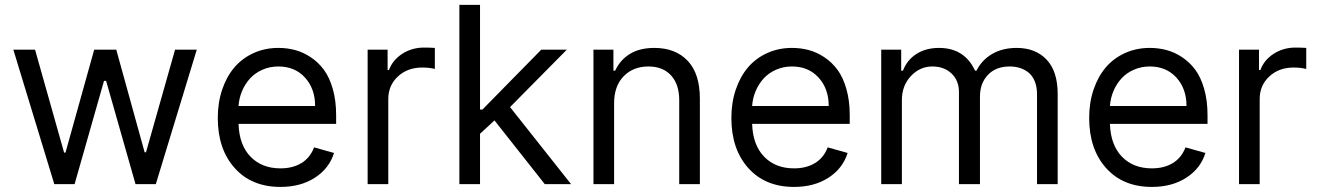

<svg xmlns="http://www.w3.org/2000/svg" viewBox="-20 -747 5343 779"><path d="M200.3 0H282.7L402 -419H410.5L529.8 0H612.2L778.4 -545.5H690.3L572.4 -129.3H566.8L451.7 -545.5H362.2L245.7 -127.8H240.1L122.2 -545.5H34.1Z M1117.9 11.4Q1199.9 11.4 1257.8 -26.1Q1315.7 -63.6 1335.2 -126.4L1254.3 -149.1Q1238.6 -107.2 1203.3 -85.6Q1168 -63.9 1117.9 -63.9Q1042.6 -63.9 996.6 -111.2Q950.6 -158.4 947.8 -244.3H1343.8V-279.8Q1343.8 -338.8 1330.3 -386Q1316.8 -433.2 1294.2 -463.8Q1271.7 -494.3 1240.9 -514.7Q1210.2 -535.2 1177.6 -543.9Q1144.9 -552.6 1109.4 -552.6Q1054.7 -552.6 1008.7 -531.6Q962.7 -510.7 930.9 -473.4Q899.1 -436.1 881.4 -383.3Q863.6 -330.6 863.6 -268.5Q863.6 -141.7 932.2 -65.2Q1000.7 11.4 1117.9 11.4ZM947.8 -316.8Q949.9 -348.7 962.2 -377.7Q974.4 -406.6 994.7 -428.8Q1014.9 -451 1044.7 -464.1Q1074.6 -477.3 1109.4 -477.3Q1176.5 -477.3 1217.5 -432.2Q1258.5 -387.1 1258.5 -316.8Z M1471.6 0H1555.4V-345.2Q1555.4 -400.6 1594.5 -436.8Q1633.5 -473 1693.2 -473Q1721.6 -473 1744.3 -467.3V-552.6Q1725.1 -554 1700.3 -554Q1651.3 -554 1612.2 -528.8Q1573.2 -503.6 1558.2 -463.1H1552.6V-545.5H1471.6Z M1843.8 0H1927.6V-204.2L1986.2 -258.5L2190.3 0H2296.9L2049.4 -312.5L2279.8 -545.5H2176.1L1937.5 -302.6H1927.6V-727.3H1843.8Z M2471.6 -328.1Q2471.6 -397.7 2510.3 -437.5Q2549 -477.3 2610.8 -477.3Q2669.4 -477.3 2702.6 -441.1Q2735.8 -404.8 2735.8 -340.9V0H2819.6V-346.6Q2819.6 -448.2 2770.1 -500.4Q2720.5 -552.6 2634.9 -552.6Q2575.3 -552.6 2535.5 -528.1Q2495.7 -503.6 2475.9 -460.2H2468.8V-545.5H2387.8V0H2471.6Z M3201.7 11.4Q3283.7 11.4 3341.6 -26.1Q3399.5 -63.6 3419 -126.4L3338.1 -149.1Q3322.4 -107.2 3287.1 -85.6Q3251.8 -63.9 3201.7 -63.9Q3126.4 -63.9 3080.4 -111.2Q3034.4 -158.4 3031.6 -244.3H3427.6V-279.8Q3427.6 -338.8 3414.1 -386Q3400.6 -433.2 3378 -463.8Q3355.5 -494.3 3324.8 -514.7Q3294 -535.2 3261.4 -543.9Q3228.7 -552.6 3193.2 -552.6Q3138.5 -552.6 3092.5 -531.6Q3046.5 -510.7 3014.7 -473.4Q2983 -436.1 2965.2 -383.3Q2947.4 -330.6 2947.4 -268.5Q2947.4 -141.7 3016 -65.2Q3084.5 11.4 3201.7 11.4ZM3031.6 -316.8Q3033.7 -348.7 3046 -377.7Q3058.2 -406.6 3078.5 -428.8Q3098.7 -451 3128.6 -464.1Q3158.4 -477.3 3193.2 -477.3Q3260.3 -477.3 3301.3 -432.2Q3342.3 -387.1 3342.3 -316.8Z M3555.4 0H3639.2V-340.9Q3639.2 -399.5 3675.8 -438.4Q3712.4 -477.3 3762.8 -477.3Q3810.7 -477.3 3840.7 -448.7Q3870.7 -420.1 3870.7 -373.6V0H3956V-355.1Q3956 -409.1 3988.3 -443.2Q4020.6 -477.3 4076.7 -477.3Q4099.8 -477.3 4119.3 -470.9Q4138.8 -464.5 4154.3 -451.5Q4169.7 -438.6 4178.6 -416.4Q4187.5 -394.2 4187.5 -365.1V0H4271.3V-365.1Q4271.3 -458.1 4226.2 -505.3Q4181.1 -552.6 4105.1 -552.6Q4047.6 -552.6 4005.5 -528.1Q3963.4 -503.6 3941.8 -460.2H3936.1Q3893.5 -552.6 3789.8 -552.6Q3736.9 -552.6 3698.7 -528.4Q3660.5 -504.3 3643.5 -460.2H3636.4V-545.5H3555.4Z M4653.4 11.4Q4735.4 11.4 4793.3 -26.1Q4851.2 -63.6 4870.7 -126.4L4789.8 -149.1Q4774.1 -107.2 4738.8 -85.6Q4703.5 -63.9 4653.4 -63.9Q4578.1 -63.9 4532.1 -111.2Q4486.2 -158.4 4483.3 -244.3H4879.3V-279.8Q4879.3 -338.8 4865.8 -386Q4852.3 -433.2 4829.7 -463.8Q4807.2 -494.3 4776.5 -514.7Q4745.7 -535.2 4713.1 -543.9Q4680.4 -552.6 4644.9 -552.6Q4590.2 -552.6 4544.2 -531.6Q4498.2 -510.7 4466.4 -473.4Q4434.7 -436.1 4416.9 -383.3Q4399.1 -330.6 4399.1 -268.5Q4399.1 -141.7 4467.7 -65.2Q4536.2 11.4 4653.4 11.4ZM4483.3 -316.8Q4485.4 -348.7 4497.7 -377.7Q4509.9 -406.6 4530.2 -428.8Q4550.4 -451 4580.3 -464.1Q4610.1 -477.3 4644.9 -477.3Q4712 -477.3 4753 -432.2Q4794 -387.1 4794 -316.8Z M5007.1 0H5090.9V-345.2Q5090.9 -400.6 5130 -436.8Q5169 -473 5228.7 -473Q5257.1 -473 5279.8 -467.3V-552.6Q5260.7 -554 5235.8 -554Q5186.8 -554 5147.7 -528.8Q5108.7 -503.6 5093.8 -463.1H5088.1V-545.5H5007.1Z"/></svg>

Font: Inter-Regular
Style: Regular
Weight: 500
Designer: Rasmus Andersson
Foundry: rsms
Version: ""